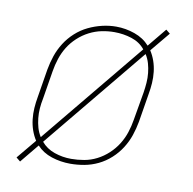

<svg xmlns="http://www.w3.org/2000/svg" viewBox="-70 -634 741 737"><g transform="rotate(10 300.0 -265.0)"><path d="M55 33 39 20 102 -56Q91 -73 84 -93Q77 -113 74.5 -135Q72 -157 73.5 -179Q75 -201 79 -223L97 -333Q102 -361 111 -387.5Q120 -414 135.5 -438.5Q151 -463 173 -483Q195 -503 221 -515.5Q247 -528 274.5 -534.5Q302 -541 329 -541Q366 -541 401.5 -528.5Q437 -516 460 -490L520 -563L536 -550L473 -474Q484 -457 491 -437Q498 -417 500.5 -395Q503 -373 501.5 -351Q500 -329 496 -307L478 -197Q473 -169 464 -142.5Q455 -116 439.5 -91.5Q424 -67 402 -47Q380 -27 354 -14.5Q328 -2 300.5 3Q273 8 246 8Q208 8 173 -3.5Q138 -15 115 -40ZM117 -73 446 -473Q426 -498 393.5 -508.5Q361 -519 326 -519Q301 -519 276.5 -514Q252 -509 228.5 -497Q205 -485 185 -466.5Q165 -448 151.5 -426Q138 -404 130 -379.5Q122 -355 118 -330L100 -220Q96 -201 94.5 -181.5Q93 -162 95 -143Q97 -124 102 -106.5Q107 -89 117 -73ZM246 -11Q271 -11 296.5 -15.5Q322 -20 345.5 -32Q369 -44 389 -62.5Q409 -81 423 -103.5Q437 -126 445 -150.5Q453 -175 457 -200L476 -310Q479 -329 480.5 -348.5Q482 -368 480 -387Q478 -406 473 -423.5Q468 -441 458 -457L129 -57Q149 -33 180.5 -22Q212 -11 246 -11Z"/></g></svg>

Font: Iosevka Slab ThExObl
Style: Regular
Weight: 100
Width: 7
Italic angle: -9°
Monospace: yes
Designer: Belleve Invis
Foundry: Belleve Invis
Version: Version 11.1.1; ttfautohint (v1.8.3)